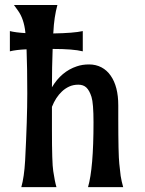

<svg xmlns="http://www.w3.org/2000/svg" viewBox="-20 -767 595 787"><path d="M340.8 0Q363.3 -77.1 363.3 -265.1Q363.3 -343.8 355 -369.9Q346.7 -396 334.2 -408Q321.8 -419.9 301 -419.9Q280.3 -419.9 263.4 -412.1Q246.6 -404.3 233.4 -391.6Q208.5 -368.2 192.9 -329.1V-235.8Q192.9 -98.6 198.2 -65.9Q204.6 -22.9 211.4 0H67.4Q79.1 -41 83 -108.9Q91.8 -278.8 91.8 -384.3Q91.8 -489.7 88.9 -564.9Q45.9 -563 20.5 -556.6V-639.6Q43 -633.8 84 -631.3V-634.3Q78.1 -689.9 53.7 -723.6L37.1 -746.6H215.3Q201.7 -697.3 198.7 -634.3L198.2 -629.9Q282.2 -631.3 319.3 -639.6V-556.6Q280.3 -566.4 195.8 -566.4Q192.9 -493.2 192.9 -409.2Q231.4 -474.1 294.9 -495.1Q317.4 -502.9 345.2 -502.9Q373 -502.9 395.8 -491Q418.5 -479 433.6 -457Q464.8 -412.6 464.8 -335.4V-283.2Q464.8 -133.8 469 -95.9Q473.1 -58.1 474.6 -45.9Q478 -24.4 484.9 0Z"/></svg>

Font: Amarante
Style: Regular
Weight: 400
Designer: Karolina Lach
Foundry: Sorkin Type Co.
Version: Version 1.001